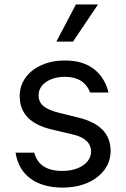

<svg xmlns="http://www.w3.org/2000/svg" viewBox="-20 -821 558 852"><path d="M49 -143.5H132.1Q153.1 -62.5 256.4 -62.5Q294.4 -62.5 323.3 -73.9Q352.3 -85.2 368.1 -104.8Q383.9 -124.3 384.2 -147.7Q383.5 -205.6 303.3 -224.4L212.4 -245.7Q138.1 -263.1 102.6 -300.4Q67.1 -337.7 67.5 -394.9Q67.5 -440.3 93.2 -476.2Q119 -512.1 164.8 -532.3Q210.6 -552.6 267.8 -552.6Q347.3 -552.6 396.1 -515.1Q445 -477.6 461.6 -410.5H380Q353 -480.1 267.8 -480.1Q234.7 -480.1 208.1 -469.6Q181.5 -459.2 166.4 -440.7Q151.3 -422.2 151.3 -399.1Q150.9 -368.3 173.1 -350Q195.3 -331.7 245 -319.6L326 -299.7Q398.8 -282 434.7 -245.4Q470.5 -208.8 470.9 -152Q470.9 -105.1 443.9 -68Q416.9 -30.9 368.4 -9.8Q320 11.4 257.8 11.4Q171.5 11.4 116.5 -27.7Q61.4 -66.8 49 -143.5ZM304 -636.4H230.1L316.8 -801.1H414.8Z"/></svg>

Font: Riot Sans
Style: Regular
Weight: 400
Designer: Rasmus Andersson
Foundry: rsms
Version: Version 4.001